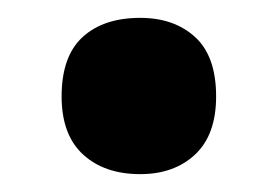

<svg xmlns="http://www.w3.org/2000/svg" viewBox="-20 -183 310 215"><path d="M49 -75Q49 -120 72.5 -141.5Q96 -163 137 -163Q175 -163 198.5 -141.5Q222 -120 222 -75Q222 -32 198.5 -10Q175 12 137 12Q97 12 73 -10Q49 -32 49 -75Z"/></svg>

Font: Noto Sans Ethiopic Condensed ExtraBold
Style: Regular
Weight: 800
Width: 3
Designer: Monotype Design Team
Foundry: Monotype Imaging Inc.
Version: Version 2.102; ttfautohint (v1.8.4.7-5d5b)